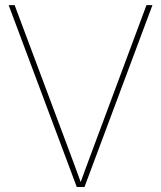

<svg xmlns="http://www.w3.org/2000/svg" viewBox="-20 -748 644 768"><path d="M287.1 0 14.6 -727.5H38.6L249.5 -164.1Q264.2 -125 278.6 -85.9Q293 -46.9 307.1 -7.8H298.3Q312.5 -46.9 326.9 -85.9Q341.3 -125 356 -164.1L565.9 -727.5H589.8L317.9 0Z"/></svg>

Font: Inter 28pt Thin
Style: Regular
Weight: 250
Designer: Rasmus Andersson
Foundry: rsms
Version: Version 4.001;git-66647c0bb